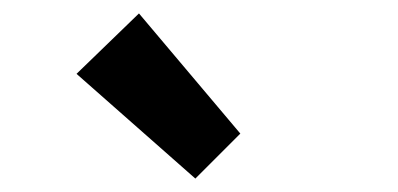

<svg xmlns="http://www.w3.org/2000/svg" viewBox="-20 -839 593 286"><path d="M271 -573 94 -729 187 -819 338 -640Z"/></svg>

Font: Assistant ExtraLight
Style: Bold
Weight: 700
Version: Version 3.000